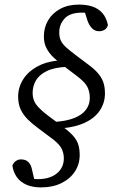

<svg xmlns="http://www.w3.org/2000/svg" viewBox="-20 -705 505 836"><path d="M159 111Q122 111 95.5 99.5Q69 88 53.5 66.5Q38 45 34 16Q38 4 48.5 -3.5Q59 -11 71 -11Q92 -11 103.5 0.5Q115 12 119 32L135 101L98 67Q114 71 122.5 73Q131 75 144 75Q197 75 227.5 50Q258 25 258 -16Q258 -40 246.5 -61Q235 -82 194 -111L146 -147Q120 -166 100.5 -185.5Q81 -205 70 -228.5Q59 -252 59 -285Q59 -325 81.5 -360.5Q104 -396 149.5 -419Q195 -442 265 -443V-453L274 -414Q217 -412 183.5 -395.5Q150 -379 136 -354Q122 -329 122 -300Q122 -270 138.5 -248.5Q155 -227 195 -197L245 -160Q276 -137 294 -118.5Q312 -100 319.5 -79.5Q327 -59 327 -30Q327 10 306 42Q285 74 247 92.5Q209 111 159 111ZM323 -685Q357 -685 382.5 -676.5Q408 -668 425.5 -648.5Q443 -629 450 -596Q446 -582 435.5 -575.5Q425 -569 411 -569Q394 -569 381.5 -581Q369 -593 361 -615L343 -672L374 -645Q366 -647 357.5 -648.5Q349 -650 337 -650Q285 -650 261.5 -624.5Q238 -599 238 -564Q238 -542 245.5 -527Q253 -512 270 -497Q287 -482 315 -461L363 -425Q389 -406 405 -388Q421 -370 429 -349Q437 -328 437 -298Q437 -256 413 -221.5Q389 -187 341 -167Q293 -147 222 -145V-133L213 -174Q268 -177 303 -191Q338 -205 354.5 -227.5Q371 -250 371 -278Q371 -306 360 -327.5Q349 -349 311 -377L249 -424Q230 -439 212 -456Q194 -473 182.5 -495Q171 -517 171 -546Q171 -585 189.5 -616.5Q208 -648 242.5 -666.5Q277 -685 323 -685Z"/></svg>

Font: Source Serif 4
Style: Italic
Weight: 400
Italic angle: -12°
Designer: Frank Grießhammer
Foundry: Adobe Systems Incorporated
Version: Version 4.004;hotconv 1.0.116;makeotfexe 2.5.65601